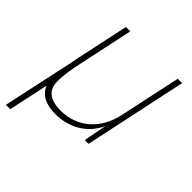

<svg xmlns="http://www.w3.org/2000/svg" viewBox="-190 -657 933 933"><g transform="rotate(45 277.0 -190.0)"><path d="M-3 150H27L71 -56C88 -11 132 12 198 12C295 12 374 -36 412 -119L389 0H415L528 -530H498L430 -213C405 -94 319 -18 205 -18C127 -18 93 -51 93 -108C93 -152 103 -208 111 -244L172 -530H142L85 -263C82 -248 79 -234 77 -221Z"/></g></svg>

Font: Geist Thin
Style: Italic
Weight: 100
Italic angle: -12°
Designer: Basement.studio, Andrés Briganti, Mateo Zaragoza
Foundry: Basement.studio, Vercel, Andrés Briganti, Guido Ferreyra, Mateo Zaragoza
Version: Version 1.500